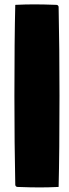

<svg xmlns="http://www.w3.org/2000/svg" viewBox="-20 -725 313 865"><path d="M44.9 -293Q44.9 -546.9 48.8 -703.1Q95.2 -705.3 134.3 -705.3Q174.6 -705.3 234.4 -703.1Q238.3 -703.1 241.2 -700.2Q244.1 -697.3 244.1 -693.4Q248 -509.8 248 -293Q248 -39.1 244.1 117.2Q197.5 119.4 158.7 119.4Q118.4 119.4 58.6 117.2Q54.7 117.2 51.8 114.3Q48.8 111.3 48.8 107.4Q44.9 -76.2 44.9 -293Z"/></svg>

Font: Digitalt
Style: Medium
Weight: 500
Designer: gluk
Foundry: gluk
Version: Version 0.60